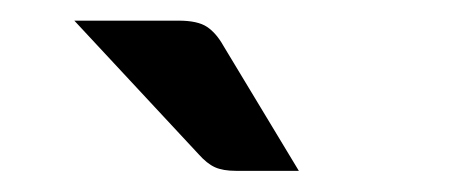

<svg xmlns="http://www.w3.org/2000/svg" viewBox="-20 -748 440 186"><path d="M153 -728Q171.5 -728 180.5 -722Q189.5 -716 196.5 -703.5L269.5 -582.5H208.5Q196 -582.5 188.2 -586Q180.5 -589.5 172.5 -598.5L52 -728Z"/></svg>

Font: Lato 2
Style: Regular
Weight: 600
Designer: Lukasz Dziedzic with Adam Twardoch and Botio Nikoltchev
Foundry: tyPoland Lukasz Dziedzic
Version: Version 2.015; 2015-08-06; http://www.latofonts.com/